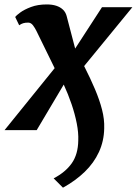

<svg xmlns="http://www.w3.org/2000/svg" viewBox="-52 -587 616 866"><path d="M112.5 -447Q106 -460.5 96.8 -472.8Q87.5 -485 75 -485Q61.5 -485 52.5 -482.2Q43.5 -479.5 34.5 -473L16.5 -510.5Q21 -517 39.2 -530.5Q57.5 -544 88 -555.5Q118.5 -567 159 -567Q183.5 -567 201.8 -561Q220 -555 232 -543.5Q244 -532 248.5 -515L287 -368L408 -554.5H545L327.5 -289Q356 -233 376.5 -184.5Q397 -136 408.2 -92.5Q419.5 -49 418 -8Q417 49.5 394.2 98.8Q371.5 148 330.2 188Q289 228 232 259.5L190 217.5Q243.5 189.5 271.8 149.2Q300 109 301 47Q302.5 11.5 294.2 -30.5Q286 -72.5 270.8 -117.2Q255.5 -162 235.5 -205.5L113.5 0H-31.5L194.5 -279.5Z"/></svg>

Font: Merriweather 20pt ExtraBold
Style: Italic
Weight: 800
Italic angle: -7.8°
Version: Version 2.101